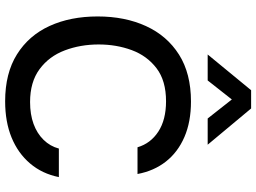

<svg xmlns="http://www.w3.org/2000/svg" viewBox="-145 -844 997 747"><g transform="rotate(90 353.5 -470.5)"><path d="M374 8Q265 8 191.5 -38Q118 -84 81 -165Q44 -246 44 -352Q44 -458 81.5 -540Q119 -622 192.5 -668.5Q266 -715 375 -715Q454 -715 513 -689.5Q572 -664 608.5 -617.5Q645 -571 657 -507H553Q538 -558 492 -588Q446 -618 374 -618Q294 -618 245.5 -581Q197 -544 175 -484.5Q153 -425 153 -356Q153 -285 176 -224Q199 -163 249 -126Q299 -89 377 -89Q425 -89 462 -102.5Q499 -116 524 -141.5Q549 -167 558 -201H669Q656 -136 616 -89Q576 -42 515 -17Q454 8 374 8ZM192 -780 331 -949H402L543 -780H441L367 -874L293 -780Z"/></g></svg>

Font: Onest Medium
Style: Regular
Weight: 500
Designer: Dmitri Voloshin, Andrey Kudryavtsev
Foundry: Dmitri Voloshin, Andrey Kudryavtsev
Version: Version 1.000;gftools[0.9.33]